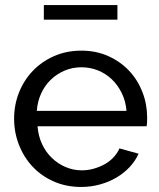

<svg xmlns="http://www.w3.org/2000/svg" viewBox="-20 -732 631 762"><path d="M302 10Q243 10 194 -11.5Q145 -33 110 -70Q75 -107 55.5 -156.5Q36 -206 36 -261Q36 -316 55.5 -365Q75 -414 110.5 -451Q146 -488 195 -509.5Q244 -531 303 -531Q362 -531 410.5 -509Q459 -487 493 -450.5Q527 -414 545.5 -366Q564 -318 564 -265Q564 -254 563.5 -245Q563 -236 562 -231H129Q132 -192 147 -160Q162 -128 186 -105Q210 -82 240.5 -69Q271 -56 305 -56Q329 -56 352 -62.5Q375 -69 395 -80Q415 -91 430.5 -107.5Q446 -124 454 -143L530 -122Q517 -93 494.5 -69Q472 -45 442.5 -27.5Q413 -10 377 0Q341 10 302 10ZM482 -292Q479 -330 463.5 -362Q448 -394 424 -417Q400 -440 369 -452.5Q338 -465 303 -465Q268 -465 237 -452Q206 -439 182 -416Q158 -393 143.5 -361.5Q129 -330 126 -292ZM154 -654V-712H446V-654Z"/></svg>

Font: Rising Sun
Style: Regular
Weight: 400
Designer: Matt McInerney, Pablo Impallari, Rodrigo Fuenzalida (Raleway font), Stephen Hutchings (Greek), Cristiano Sobral (main ch
Foundry: The Rising Sun Project Authors
Version: Version 4.327; ttfautohint (v1.8.4.7-5d5b-dirty)